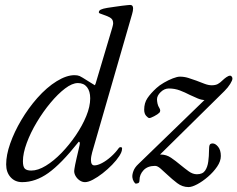

<svg xmlns="http://www.w3.org/2000/svg" viewBox="-20 -725 963 779"><path d="M70 14Q41 14 23 -6Q5 -26 5 -58Q5 -96 21.5 -143Q38 -190 66.5 -238Q95 -286 131 -327Q170 -371 210 -395.5Q250 -420 282 -420Q295 -420 303 -416.5Q311 -413 339 -395Q360 -382 362.5 -380.5Q365 -379 363 -379Q366 -379 368 -386L435 -611Q437 -617 437.5 -620.5Q438 -624 438.5 -625.5Q439 -627 439 -628.5Q439 -630 439 -631Q439 -642 433 -648.5Q427 -655 411 -661Q389 -669 385 -670.5Q381 -672 381 -675Q381 -682 389 -686Q397 -690 415 -693Q430 -695 445.5 -697.5Q461 -700 474 -701.5Q487 -703 496 -704Q505 -705 508 -705Q520 -705 520 -691Q520 -686 519 -680.5Q518 -675 516 -668L354 -107Q352 -99 350.5 -91.5Q349 -84 349 -76Q349 -54 363 -54Q376 -54 394 -63.5Q412 -73 430 -89Q448 -105 461 -123Q463 -126 465 -127Q467 -128 469 -128Q477 -128 475 -120Q475 -109 464 -92Q453 -75 435 -56.5Q417 -38 396.5 -22Q376 -6 357 4Q338 14 325 14Q314 14 304 7.5Q294 1 287.5 -9.5Q281 -20 281 -31Q281 -36 285 -57Q287 -68 291 -84.5Q295 -101 298.5 -116.5Q302 -132 303.5 -139Q305 -146 303 -137Q305 -145 302.5 -148.5Q300 -152 297 -147Q228 -60 176 -23Q124 14 70 14ZM107 -33Q134 -33 166 -52.5Q198 -72 229.5 -104.5Q261 -137 287.5 -176Q314 -215 330 -254Q346 -293 346 -326Q346 -355 333 -371.5Q320 -388 296 -388Q273 -388 244 -366Q215 -344 185 -308Q155 -272 129.5 -229.5Q104 -187 88.5 -145Q73 -103 73 -71Q73 -49 80.5 -41Q88 -33 107 -33ZM745 34Q720 34 699 18Q678 2 659 -16Q644 -30 631.5 -41Q619 -52 609 -52Q579 -52 562.5 -34.5Q546 -17 546 6Q546 16 540.5 18Q535 20 531 20Q528 20 523 12Q518 4 517 -6Q516 -17 521.5 -31.5Q527 -46 541 -59L829 -338L852 -346Q842 -332 834 -325.5Q826 -319 813 -319Q798 -319 782.5 -325.5Q767 -332 750 -340Q731 -350 710 -358Q689 -366 665 -366Q647 -366 632 -351.5Q617 -337 617 -322Q617 -315 619 -305Q621 -295 627 -286Q633 -276 627 -268Q620 -261 605.5 -253.5Q591 -246 586 -246Q581 -246 573 -255Q565 -264 565 -280Q565 -307 578 -326.5Q591 -346 615 -368Q627 -379 645 -389.5Q663 -400 681 -407Q699 -414 710 -414Q727 -414 743.5 -409Q760 -404 776 -398Q794 -391 810 -385Q826 -379 839 -379Q854 -379 863.5 -384Q873 -389 884 -400Q889 -405 898 -411.5Q907 -418 914 -418Q917 -418 920 -414.5Q923 -411 923 -406Q923 -399 914 -384.5Q905 -370 891 -356L606 -75L591 -82Q603 -93 611.5 -95.5Q620 -98 632 -98Q655 -98 674 -85Q693 -72 712 -56Q729 -42 745.5 -30Q762 -18 779 -18Q802 -18 812 -32.5Q822 -47 825 -69.5Q828 -92 828 -114Q828 -132 831 -137.5Q834 -143 843 -143Q854 -143 865 -129.5Q876 -116 876 -92Q876 -71 861 -49Q846 -27 824 -8Q802 11 780.5 22.5Q759 34 745 34Z"/></svg>

Font: EB Garamond
Style: Italic
Weight: 400
Italic angle: -17.2°
Designer: Georg Duffner and Octavio Pardo
Foundry: Georg Duffner
Version: Version 1.001